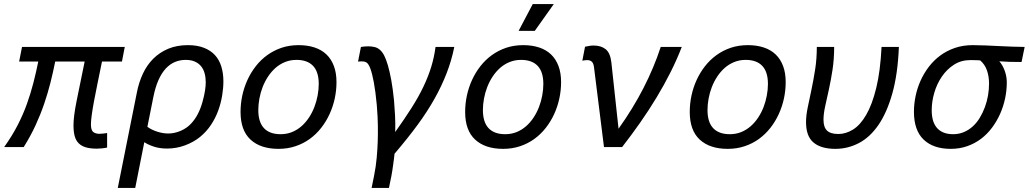

<svg xmlns="http://www.w3.org/2000/svg" viewBox="-39 -720 5036 940"><path d="M485.4 2.4Q474.6 4.9 461.2 6.3Q447.8 7.8 435.5 7.8Q403.3 7.8 381.6 1.5Q359.9 -4.9 346.2 -18.6Q332.5 -32.2 326.7 -53.7Q320.8 -75.2 320.8 -106.9Q320.8 -149.4 335.7 -224.1Q350.6 -298.8 375.5 -418.9H231.4Q220.7 -365.7 207.8 -314.5Q194.8 -263.2 177.2 -211.7Q159.7 -160.2 135.7 -107.9Q111.8 -55.7 77.1 0H-18.6Q21 -55.7 47.9 -108.2Q74.7 -160.6 93 -211.9Q111.3 -263.2 124.5 -314.5Q137.7 -365.7 148.4 -418.9H54.7L68.8 -490.2H571.8L558.1 -418.9H460.4Q447.8 -356.4 437.7 -307.9Q427.7 -259.3 420.9 -222.7Q414.1 -186 410.2 -157.5Q406.2 -128.9 406.2 -111.3Q406.2 -97.7 408.7 -88.6Q411.1 -79.6 416.5 -74.7Q421.9 -69.8 429.9 -67.4Q438 -64.9 446.8 -64.9Q456.5 -64.9 467.3 -66.2Q478 -67.4 485.4 -68.8Z M779.3 7.3Q742.7 7.3 714.1 -2.2Q685.5 -11.7 667.5 -23.9L623 200.2H537.6L630.9 -266.1Q640.6 -316.4 660.4 -358.9Q680.2 -401.4 711.2 -432.4Q742.2 -463.4 784.4 -481.2Q826.7 -499 880.9 -499Q925.8 -499 958.7 -486.3Q991.7 -473.6 1012.9 -450.7Q1034.2 -427.7 1044.4 -394.8Q1054.7 -361.8 1054.7 -321.8Q1054.7 -289.1 1048.6 -252Q1042.5 -214.8 1029.3 -178.5Q1016.1 -142.1 994.1 -108.9Q972.2 -75.7 940.9 -50Q909.7 -24.4 867.2 -8.5Q824.7 7.3 779.3 7.3ZM968.3 -316.9Q968.3 -340.3 962.9 -360.6Q957.5 -380.9 945.6 -395.5Q933.6 -410.2 915 -418.5Q896.5 -426.8 870.1 -426.8Q842.3 -426.8 817.9 -416.7Q793.5 -406.7 772.9 -384.8Q752.4 -362.8 736.8 -327.9Q721.2 -293 711.4 -243.2L682.6 -99.1Q703.6 -84 731.2 -75.2Q758.8 -66.4 785.2 -66.4Q814.9 -66.4 845.2 -79.3Q875.5 -92.3 896 -114.3Q916.5 -136.2 929.9 -162.6Q943.4 -189 952.1 -220.2Q960.9 -251.5 964.6 -275.6Q968.3 -299.8 968.3 -316.9Z M1324.7 8.8Q1236.8 8.8 1187.7 -36.4Q1138.7 -81.5 1138.7 -171.9Q1138.7 -212.4 1147.2 -252.2Q1155.8 -292 1172.4 -328.4Q1189 -364.7 1213.4 -396Q1237.8 -427.2 1269.5 -450.2Q1301.3 -473.1 1339.6 -486.1Q1377.9 -499 1422.9 -499Q1466.8 -499 1501.2 -487.5Q1535.6 -476.1 1559.3 -453.4Q1583 -430.7 1595.7 -396.7Q1608.4 -362.8 1608.4 -317.9Q1608.4 -277.8 1599.9 -238Q1591.3 -198.2 1574.7 -161.9Q1558.1 -125.5 1533.7 -94.2Q1509.3 -63 1477.8 -40Q1446.3 -17.1 1407.7 -4.2Q1369.1 8.8 1324.7 8.8ZM1521.5 -309.1Q1521.5 -368.2 1493.7 -397.5Q1465.8 -426.8 1412.6 -426.8Q1382.3 -426.8 1356.4 -416.3Q1330.6 -405.8 1309.8 -387.5Q1289.1 -369.1 1273.2 -345Q1257.3 -320.8 1246.8 -293.7Q1236.3 -266.6 1231 -237.5Q1225.6 -208.5 1225.6 -181.2Q1225.6 -122.1 1253.4 -92.5Q1281.2 -63 1334.5 -63Q1365.2 -63 1390.9 -73.5Q1416.5 -84 1437.3 -102.3Q1458 -120.6 1473.9 -144.8Q1489.7 -168.9 1500.2 -196.3Q1510.7 -223.6 1516.1 -252.7Q1521.5 -281.7 1521.5 -309.1Z M1890.1 -228Q1893.1 -193.4 1895 -156.5Q1897 -119.6 1896 -73.7Q1941.9 -138.2 1976.3 -192.4Q2010.7 -246.6 2034.4 -296.4Q2058.1 -346.2 2072.5 -393.6Q2086.9 -440.9 2093.3 -490.2H2185.1Q2171.9 -424.3 2147.7 -361.8Q2123.5 -299.3 2088.4 -236.6Q2053.2 -173.8 2006.3 -109.9Q1959.5 -45.9 1892.6 32.7Q1891.6 44.4 1889.6 58.8Q1887.7 73.2 1885.7 87.9Q1883.8 102.5 1881.6 116Q1879.4 129.4 1877 142.6L1865.2 200.2H1780.3L1792 142.6Q1801.8 93.8 1805.4 51.3Q1809.1 8.8 1810.3 -27.1Q1811.5 -63 1811 -104.7Q1810.5 -146.5 1805.7 -206.1Q1799.3 -274.4 1791 -318.1Q1782.7 -361.8 1774.2 -384.3Q1765.6 -406.7 1756.6 -413.1Q1747.6 -419.4 1733.4 -419.4Q1727.1 -419.4 1722.9 -419.2Q1718.8 -418.9 1713.9 -418.5L1728 -490.2Q1746.6 -493.2 1764.6 -493.2Q1778.8 -493.2 1793.7 -490Q1808.6 -486.8 1820.8 -476.3Q1833 -465.8 1842.3 -447.5Q1851.6 -429.2 1860.1 -399.9Q1868.7 -370.6 1876.5 -328.4Q1884.3 -286.1 1890.1 -228Z M2424.3 8.8Q2336.4 8.8 2287.4 -36.4Q2238.3 -81.5 2238.3 -171.9Q2238.3 -212.4 2246.8 -252.2Q2255.4 -292 2272 -328.4Q2288.6 -364.7 2313 -396Q2337.4 -427.2 2369.1 -450.2Q2400.9 -473.1 2439.2 -486.1Q2477.5 -499 2522.5 -499Q2566.4 -499 2600.8 -487.5Q2635.3 -476.1 2658.9 -453.4Q2682.6 -430.7 2695.3 -396.7Q2708 -362.8 2708 -317.9Q2708 -277.8 2699.5 -238Q2690.9 -198.2 2674.3 -161.9Q2657.7 -125.5 2633.3 -94.2Q2608.9 -63 2577.4 -40Q2545.9 -17.1 2507.3 -4.2Q2468.8 8.8 2424.3 8.8ZM2621.1 -309.1Q2621.1 -368.2 2593.3 -397.5Q2565.4 -426.8 2512.2 -426.8Q2481.9 -426.8 2456.1 -416.3Q2430.2 -405.8 2409.4 -387.5Q2388.7 -369.1 2372.8 -345Q2356.9 -320.8 2346.4 -293.7Q2335.9 -266.6 2330.6 -237.5Q2325.2 -208.5 2325.2 -181.2Q2325.2 -122.1 2353 -92.5Q2380.9 -63 2434.1 -63Q2464.8 -63 2490.5 -73.5Q2516.1 -84 2536.9 -102.3Q2557.6 -120.6 2573.5 -144.8Q2589.4 -168.9 2599.9 -196.3Q2610.4 -223.6 2615.7 -252.7Q2621.1 -281.7 2621.1 -309.1ZM2672.4 -700.2 2579.1 -568.8H2500L2569.3 -700.2ZM2199.2 -490.2Z M2869.1 -391.1Q2866.7 -410.6 2858.2 -418.2Q2849.6 -425.8 2835.9 -425.8Q2832 -425.8 2825.4 -425Q2818.8 -424.3 2812 -422.9L2825.2 -491.2Q2837.9 -494.1 2847.7 -495.6Q2857.4 -497.1 2867.2 -497.1Q2903.8 -497.1 2926.3 -479Q2948.7 -460.9 2954.1 -415L2981 -166L2989.3 -89.8Q3060.1 -189 3111.3 -288.8Q3162.6 -388.7 3195.8 -490.2H3298.8Q3275.4 -429.2 3244.1 -366.9Q3212.9 -304.7 3175.5 -242.9Q3138.2 -181.2 3095.5 -120.1Q3052.7 -59.1 3006.8 0H2918Z M3523.9 8.8Q3436 8.8 3387 -36.4Q3337.9 -81.5 3337.9 -171.9Q3337.9 -212.4 3346.4 -252.2Q3355 -292 3371.6 -328.4Q3388.2 -364.7 3412.6 -396Q3437 -427.2 3468.8 -450.2Q3500.5 -473.1 3538.8 -486.1Q3577.1 -499 3622.1 -499Q3666 -499 3700.4 -487.5Q3734.9 -476.1 3758.5 -453.4Q3782.2 -430.7 3794.9 -396.7Q3807.6 -362.8 3807.6 -317.9Q3807.6 -277.8 3799.1 -238Q3790.5 -198.2 3773.9 -161.9Q3757.3 -125.5 3732.9 -94.2Q3708.5 -63 3677 -40Q3645.5 -17.1 3606.9 -4.2Q3568.4 8.8 3523.9 8.8ZM3720.7 -309.1Q3720.7 -368.2 3692.9 -397.5Q3665 -426.8 3611.8 -426.8Q3581.5 -426.8 3555.7 -416.3Q3529.8 -405.8 3509 -387.5Q3488.3 -369.1 3472.4 -345Q3456.5 -320.8 3446 -293.7Q3435.5 -266.6 3430.2 -237.5Q3424.8 -208.5 3424.8 -181.2Q3424.8 -122.1 3452.6 -92.5Q3480.5 -63 3533.7 -63Q3564.5 -63 3590.1 -73.5Q3615.7 -84 3636.5 -102.3Q3657.2 -120.6 3673.1 -144.8Q3689 -168.9 3699.5 -196.3Q3710 -223.6 3715.3 -252.7Q3720.7 -281.7 3720.7 -309.1Z M4361.8 -490.2Q4356.4 -357.4 4329.8 -262.9Q4303.2 -168.5 4261.5 -107.9Q4219.7 -47.4 4165.5 -19.3Q4111.3 8.8 4050.8 8.8Q3981 8.8 3944.1 -22Q3907.2 -52.7 3907.2 -122.1Q3907.2 -154.3 3915.5 -194.1Q3923.8 -233.9 3933.6 -280.3Q3943.4 -326.7 3951.7 -379.2Q3960 -431.6 3960 -490.2H4044.9Q4044.9 -431.2 4036.9 -378.4Q4028.8 -325.7 4018.8 -280.8Q4008.8 -235.8 4000.7 -198.7Q3992.7 -161.6 3992.7 -133.8Q3992.7 -97.2 4010 -80.6Q4027.3 -64 4065.4 -64Q4102.1 -64 4137.5 -85.9Q4172.9 -107.9 4201.9 -158Q4231 -208 4251 -289.6Q4271 -371.1 4276.9 -490.2Z M4853.5 -419.9Q4869.6 -401.9 4879.9 -373.8Q4890.1 -345.7 4890.1 -316.9Q4890.1 -277.3 4881.8 -238Q4873.5 -198.7 4857.4 -162.6Q4841.3 -126.5 4817.9 -95Q4794.4 -63.5 4764.2 -40.5Q4733.9 -17.6 4696.5 -4.4Q4659.2 8.8 4615.7 8.8Q4530.3 8.8 4482.9 -36.6Q4435.5 -82 4435.5 -172.9Q4435.5 -210.9 4443.6 -249.8Q4451.7 -288.6 4467.8 -324.7Q4483.9 -360.8 4508.1 -392.6Q4532.2 -424.3 4564.2 -448Q4596.2 -471.7 4636 -485.4Q4675.8 -499 4723.6 -499Q4752.4 -499 4784.2 -497.6Q4815.9 -496.1 4848.9 -494.6Q4881.8 -493.2 4914.6 -491.7Q4947.3 -490.2 4977.5 -490.2L4962.4 -416.5Q4930.7 -416.5 4903.6 -417.2Q4876.5 -418 4853.5 -419.9ZM4759.8 -424.3Q4755.4 -424.8 4749 -425Q4742.7 -425.3 4731.9 -425.5Q4721.2 -425.8 4719 -425.8Q4716.8 -425.8 4711.4 -425.8Q4666.5 -425.8 4631.6 -403.3Q4596.7 -380.9 4572.3 -345.2Q4547.9 -309.6 4535.2 -266.1Q4522.5 -222.7 4522.5 -180.2Q4522.5 -122.1 4549.3 -92.5Q4576.2 -63 4627.4 -63Q4655.8 -63 4679.9 -73.2Q4704.1 -83.5 4723.6 -101.3Q4743.2 -119.1 4757.8 -143.3Q4772.5 -167.5 4782.7 -195.1Q4793 -222.7 4798.1 -252.2Q4803.2 -281.7 4803.2 -311Q4803.2 -345.7 4793 -375.2Q4782.7 -404.8 4759.8 -424.3Z"/></svg>

Font: Code New Roman
Style: Italic
Weight: 400
Italic angle: -11°
Monospace: yes
Designer: Sam Radian
Foundry: Code New Roman
Version: Version 1.508 October 19, 2014